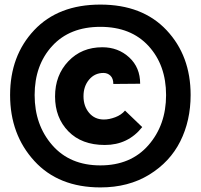

<svg xmlns="http://www.w3.org/2000/svg" viewBox="-20 -762 875 837"><path d="M811 -348Q811 -236 766 -146Q721 -56 630.5 -0.5Q540 55 418 55Q235 55 129.5 -60.5Q24 -176 24 -347.5Q24 -519 129 -630.5Q234 -742 417.5 -742Q601 -742 706 -630.5Q811 -519 811 -348ZM417.5 -645Q284 -645 207.5 -561.5Q131 -478 131 -347.5Q131 -217 208 -129Q285 -41 417.5 -41Q550 -41 627 -129Q704 -217 704 -347.5Q704 -478 627.5 -561.5Q551 -645 417.5 -645ZM426 -556Q495 -556 543 -512Q591 -468 591 -397L474 -396Q474 -420 461.5 -432Q449 -444 431 -444Q393 -444 368.5 -415Q344 -386 344 -342.5Q344 -299 368.5 -270Q393 -241 433 -241Q456 -241 482.5 -251Q509 -261 525 -280L600 -208Q538 -130 437 -130Q336 -130 278 -189.5Q220 -249 220 -341.5Q220 -434 278 -495Q336 -556 426 -556Z"/></svg>

Font: Cherry Swash
Style: Bold
Weight: 700
Designer: Kasatkina Nataliya
Foundry: Nataliya Kasatkina
Version: Version 1.001